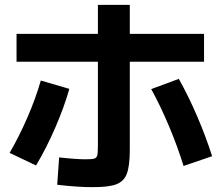

<svg xmlns="http://www.w3.org/2000/svg" viewBox="-20 -770 904 788"><path d="M214.8 -11.7 222.7 -124Q252 -120.6 282 -118.4Q312 -116.2 330.1 -116.2Q357.4 -116.2 366.9 -119.1Q376.5 -122.1 379.2 -132.3Q381.8 -142.6 381.8 -171.9V-516.6H47.9V-630.9H381.8V-750H512.7V-630.9H817.4V-516.6H512.7V-155.3Q512.7 -89.4 500.7 -57.4Q488.8 -25.4 456.8 -13.4Q424.8 -1.5 359.4 -2Q335 -1.5 295.2 -4.2Q255.4 -6.8 214.8 -11.7ZM147.5 -439.5 264.6 -405.3Q243.2 -330.1 207.5 -247.6Q171.9 -165 127.9 -90.8L19.5 -142.6Q59.1 -210.9 92.8 -288.6Q126.5 -366.2 147.5 -439.5ZM600.6 -404.3 713.9 -446.3Q754.4 -374 789.8 -291.3Q825.2 -208.5 850.6 -128.9L733.4 -88.9Q708.5 -169.4 673.1 -253.4Q637.7 -337.4 600.6 -404.3Z"/></svg>

Font: Pretendard GOV
Style: Bold
Weight: 700
Designer: Base glyphs from Inter by Rasmus Andersson; Hangeul glyphs from Noto Sans CJK(Source Han Sans) by Jang Soo-young and Kan
Foundry: Kil Hyung-jin
Version: Version 1.309